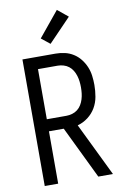

<svg xmlns="http://www.w3.org/2000/svg" viewBox="-104 -1039 709 1098"><g transform="rotate(-10 250.0 -490.0)"><path d="M64 0V-735H256Q283 -735 309.5 -729Q336 -723 359 -708.5Q382 -694 399 -672.5Q416 -651 426.5 -626Q437 -601 440.5 -574Q444 -547 444 -520Q444 -486 438 -452Q432 -418 415 -389Q398 -360 370.5 -339Q343 -318 310 -309L460 0H375L228 -304H142V0ZM142 -374H256Q273 -374 290 -379Q307 -384 320.5 -394.5Q334 -405 343 -420Q352 -435 357 -451.5Q362 -468 364 -485Q366 -502 366 -520Q366 -537 364 -554Q362 -571 357 -587.5Q352 -604 343 -619Q334 -634 320.5 -644.5Q307 -655 290 -660Q273 -665 256 -665H142ZM238 -795 188 -835 307 -980 368 -930Z"/></g></svg>

Font: Iosevka Fuck
Style: Regular
Weight: 400
Monospace: yes
Designer: Belleve Invis
Foundry: Belleve Invis
Version: Version 28.0.7; ttfautohint (v1.8.3)